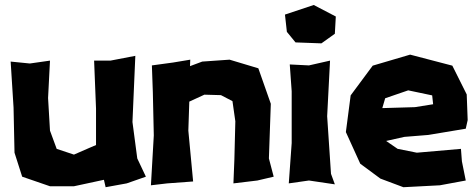

<svg xmlns="http://www.w3.org/2000/svg" viewBox="-20 -743 1940 782"><path d="M363.3 -496.1 371.1 -300.8V-152.3L343.8 -140.6L281.2 -113.3L210.9 -136.7L183.6 -210.9L175.8 -343.8L183.6 -496.1L101.6 -484.4L23.4 -492.2L35.2 -304.7L39.1 -121.1L70.3 -23.4L183.6 15.6H281.2L403.3 -10.7L410.2 19.5L496.1 3.9L574.2 -23.4L539.1 -97.7L519.5 -246.1L531.2 -515.6L429.7 -496.1Z M598.6 -476.6 602.5 -367.2 606.4 -191.4 594.7 11.7 661.1 3.9 766.6 -3.9 747.1 -210.9 751 -329.1 812.5 -357.4 879.9 -355.5 926.8 -331.1 938.5 -249 934.6 -93.8 930.7 3.9 1028.3 -7.8 1094.7 -23.4 1075.2 -97.7 1083 -320.3 1032.2 -464.8 915 -500 803.7 -492.2 753.9 -473.6 754.9 -500 684.6 -488.3Z M1183.6 -570.3 1289.1 -566.4 1343.8 -605.5 1347.7 -675.8 1257.8 -722.7 1140.6 -683.6 1148.4 -613.3ZM1160.2 -480.5 1168 -371.1V-160.2L1156.2 3.9L1238.3 -7.8L1343.8 7.8L1328.1 -35.2L1312.5 -269.5L1324.2 -496.1L1238.3 -476.6Z M1744.1 -318.4 1669.9 -306.6 1537.1 -302.7 1548.8 -342.8 1642.6 -375 1740.2 -354.5ZM1877 -218.8 1884.8 -253.9 1880.9 -358.4 1822.3 -475.6 1650.4 -520.5 1498 -475.6 1408.2 -354.5 1388.7 -205.1 1447.3 -76.2 1529.3 -15.6 1623 19.5 1771.5 11.7 1877 -7.8 1861.3 -85.9 1857.4 -136.7 1677.7 -121.1 1599.6 -136.7 1552.7 -168.9 1627 -185.5 1724.6 -193.4Z"/></svg>

Font: MaokenAssortedSans-Lite
Style: Lite
Weight: 400
Version: Version 1.400